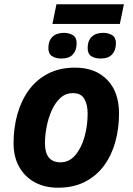

<svg xmlns="http://www.w3.org/2000/svg" viewBox="-20 -875 625 905"><path d="M252.9 9.8Q191.4 9.8 144.3 -15.6Q97.2 -41 70.6 -88.1Q43.9 -135.3 43.9 -200.2Q43.9 -272.5 62 -336.9Q80.1 -401.4 116.2 -450.7Q152.3 -500 206.8 -528.1Q261.2 -556.2 334 -556.2Q429.2 -556.2 485.1 -499Q541 -441.9 541 -339.8Q541 -270.5 523.9 -207.5Q506.8 -144.5 471.4 -95.7Q436 -46.9 381.6 -18.6Q327.1 9.8 252.9 9.8ZM265.1 -109.9Q305.7 -109.9 334.2 -142.8Q362.8 -175.8 377.9 -228.5Q393.1 -281.2 393.1 -339.8Q393.1 -381.3 377.7 -408.7Q362.3 -436 323.2 -436Q289.6 -436 264.9 -413.6Q240.2 -391.1 224.1 -355.2Q208 -319.3 200 -278.3Q191.9 -237.3 191.9 -200.2Q191.9 -109.9 265.1 -109.9ZM227.1 -762.2 246.1 -855H564L544.9 -762.2ZM269 -599.1Q243.2 -599.1 225.6 -610.1Q208 -621.1 208 -647.9Q208 -683.1 227.5 -701.7Q247.1 -720.2 281.2 -720.2Q305.2 -720.2 323.2 -709.5Q341.3 -698.7 341.3 -670.9Q341.3 -638.2 323.7 -618.7Q306.2 -599.1 269 -599.1ZM454.1 -599.1Q427.7 -599.1 410.4 -610.1Q393.1 -621.1 393.1 -647.9Q393.1 -683.1 412.4 -701.7Q431.6 -720.2 466.3 -720.2Q490.2 -720.2 508.3 -709.5Q526.4 -698.7 526.4 -670.9Q526.4 -638.2 508.5 -618.7Q490.7 -599.1 454.1 -599.1Z"/></svg>

Font: Open Sans
Style: Bold Italic
Weight: 700
Italic angle: -12°
Designer: Monotype Design Team
Foundry: Monotype Imaging Inc.
Version: Version 3.003; ttfautohint (v1.8.4)